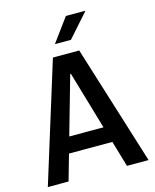

<svg xmlns="http://www.w3.org/2000/svg" viewBox="-129 -977 859 1064"><g transform="rotate(-15 300.0 -445.0)"><path d="M11 0 224 -686H375L589 0H465L297 -573H293L130 0ZM127 -149V-240H468V-149ZM254 -755 353 -890H463V-887L346 -755Z"/></g></svg>

Font: Chivo Mono Medium Medium
Style: Regular
Weight: 500
Monospace: yes
Version: Version 1.008